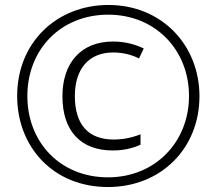

<svg xmlns="http://www.w3.org/2000/svg" viewBox="-20 -743 871 772"><path d="M414 9C628 9 782 -147 782 -356C782 -561 631 -723 416 -723C209 -723 49 -573 49 -357C49 -152 194 9 414 9ZM414 -30C223 -30 90 -170 90 -357C90 -544 224 -684 415 -684C606 -684 740 -541 740 -357C740 -174 606 -30 414 -30ZM433 -138C475 -138 511 -146 545 -161V-203C507 -188 472 -182 437 -182C337 -182 281 -240 281 -357C281 -467 338 -532 435 -532C472 -532 507 -524 539 -508L558 -548C521 -566 480 -576 434 -576C306 -576 231 -490 231 -356C231 -215 306 -138 433 -138Z"/></svg>

Font: Noto Sans Thai Looped Condensed Light
Style: Regular
Weight: 300
Width: 3
Designer: Sasikarn Vongin, Ben Mitchell
Foundry: The Fontpad Ltd
Version: Version 1.001